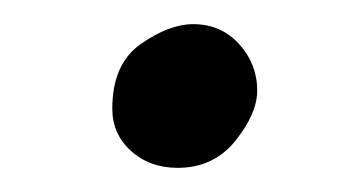

<svg xmlns="http://www.w3.org/2000/svg" viewBox="-20 -128 284 159"><path d="M140 -108Q163 -108 178 -91.5Q193 -75 193 -53Q193 -34 175 -11.5Q157 11 127 11Q104 11 88.5 -3Q73 -17 73 -38Q73 -75 96.5 -91.5Q120 -108 140 -108Z"/></svg>

Font: Libertinus Serif Semibold Italic
Style: Regular
Weight: 600
Italic angle: -11.5°
Designer: Philipp H. Poll, Khaled Hosny
Foundry: Caleb Maclennan
Version: Version 7.051;RELEASE